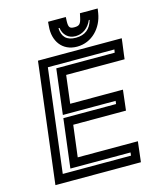

<svg xmlns="http://www.w3.org/2000/svg" viewBox="-130 -961 887 1076"><g transform="rotate(-15 314.0 -422.5)"><path d="M555 0 563 -68 566 -93H541H217L240 -276H521H546L549 -301L557 -369L560 -394H535H254L274 -556H588H613L616 -581L625 -649L628 -674H603H167H142L139 -649L59 0L56 25H81H527H552L555 0ZM508 -25H112L186 -624H572L569 -606H255H230L227 -581L201 -369L198 -344H223H504L502 -326H221H196L193 -301L164 -68L161 -43H186H510L508 -25ZM515 -870H461H438L433 -847C425 -810 416 -802 388 -802C361 -802 354 -810 355 -847L356 -870H333H279H253L251 -844C243 -762 288 -693 375 -693C462 -693 524 -762 537 -844L541 -870H515ZM481 -820C467 -770 435 -743 381 -743C328 -743 302 -770 300 -820H306C312 -779 340 -752 382 -752C424 -752 459 -779 476 -820H481Z"/></g></svg>

Font: Gamestation Text Outline
Style: Italic
Weight: 400
Designer: Jonas Hecksher
Foundry: Jonas Hecksher, Playtypeª, e-types AS
Version: Version 1.003